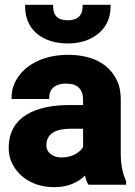

<svg xmlns="http://www.w3.org/2000/svg" viewBox="-20 -765 559 795"><path d="M16 -152C16 -128 21 -107 31 -87C59 -31 120 10 204 10C261 10 302 -9 332 -38C335 -23 339 -10 347 0H502V-17L501 -18C487 -49 480 -85 480 -132V-350C480 -381 476 -409 464 -432C432 -501 361 -538 261 -538C191 -538 133 -518 92 -486C59 -459 28 -418 28 -362V-355H184V-362C184 -399 211 -419 253 -419C302 -419 324 -395 324 -351V-330H268C133 -330 16 -286 16 -152ZM84 -738C84 -637 162 -585 261 -585C287 -585 311 -589 333 -596C390 -616 438 -661 438 -738V-745H322V-738C322 -701 301 -681 261 -681C221 -681 200 -699 200 -738V-745H84ZM172 -163C172 -213 213 -232 273 -232H324V-156C309 -132 277 -113 235 -113C199 -113 172 -133 172 -163Z"/></svg>

Font: Asimov Pro
Style: Blk
Weight: 900
Designer: Google
Version: Version 2.000980; 2014